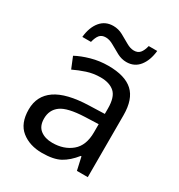

<svg xmlns="http://www.w3.org/2000/svg" viewBox="-176 -853 913 980"><g transform="rotate(30 280.5 -362.5)"><path d="M288 -545Q386 -545 433 -502Q480 -459 480 -365V0H416L399 -76H395Q360 -32 321.5 -11Q283 10 215 10Q142 10 94 -28.5Q46 -67 46 -149Q46 -229 109 -272.5Q172 -316 303 -320L394 -323V-355Q394 -422 365 -448Q336 -474 283 -474Q241 -474 203 -461.5Q165 -449 132 -433L105 -499Q140 -518 188 -531.5Q236 -545 288 -545ZM314 -259Q214 -255 175.5 -227Q137 -199 137 -148Q137 -103 164.5 -82Q192 -61 235 -61Q303 -61 348 -98.5Q393 -136 393 -214V-262ZM98 -606Q104 -665 132.5 -699.5Q161 -734 208 -734Q238 -734 264.5 -719.5Q291 -705 315 -691Q339 -677 360 -677Q383 -677 395.5 -691.5Q408 -706 415 -735H465Q459 -677 431 -642Q403 -607 356 -607Q328 -607 301.5 -621Q275 -635 250.5 -649.5Q226 -664 204 -664Q180 -664 168 -649.5Q156 -635 149 -606Z"/></g></svg>

Font: Noto Sans Tifinagh APT
Style: Regular
Weight: 400
Designer: JamraPatel
Foundry: JamraPatel LLC
Version: Version 2.006; ttfautohint (v1.8.4.7-5d5b)